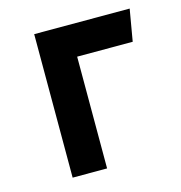

<svg xmlns="http://www.w3.org/2000/svg" viewBox="-83 -587 624 662"><g transform="rotate(-15 229.0 -256.0)"><path d="M219.7 0H96.7V-512.2H437.5L418 -398.9H219.7Z"/></g></svg>

Font: Cadman
Style: Bold
Weight: 700
Designer: Paul James MIller
Foundry: High-Logic / Made with FontCreator
Version: Version 2.114;March 28, 2021;FontCreator 13.0.0.2683 64-bit